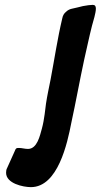

<svg xmlns="http://www.w3.org/2000/svg" viewBox="-20 -768 414 789"><path d="M5 -58C5 -14 75 1 107 1C218 1 257 -180 273 -263C292 -350 307 -435 326 -523C337 -570 346 -615 358 -662C361 -673 365 -686 368 -698C371 -711 374 -722 374 -733C374 -743 370 -748 361 -748C351 -748 338 -746 321 -743C306 -739 292 -736 279 -733C268 -731 259 -727 252 -720C243 -713 238 -704 236 -693C216 -609 204 -526 188 -442C181 -407 174 -375 169 -342C166 -323 163 -279 152 -239C144 -211 133 -156 95 -156C82 -156 70 -160 58 -160C47 -160 45 -159 41 -148L9 -77C6 -72 5 -65 5 -58Z"/></svg>

Font: Bangerz
Style: Regular
Weight: 400
Designer: vernon adams
Foundry: Vernon Adams
Version: Version 2.10;December 28, 2023;FontCreator 13.0.0.2683 64-bi